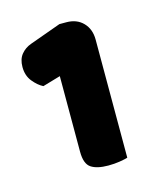

<svg xmlns="http://www.w3.org/2000/svg" viewBox="-64 -749 349 427"><g transform="rotate(-15 111.0 -535.0)"><path d="M82 -589 41 -577Q29 -583 18 -596.5Q7 -610 7 -630Q7 -648 16 -659Q25 -670 39 -675L111 -701H127Q151 -701 165.5 -686Q180 -671 180 -647V-375Q174 -373 161.5 -371Q149 -369 135 -369Q109 -369 95.5 -378Q82 -387 82 -415Z"/></g></svg>

Font: Baloo Chettan 2 ExtraBold
Style: Regular
Weight: 800
Designer: Maithili Shingre, Unnati Kotecha and Ek Type
Foundry: Ek Type
Version: Version 1.640;hotconv 1.0.111;makeotfexe 2.5.65597; ttfautoh